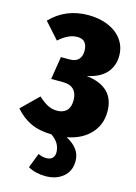

<svg xmlns="http://www.w3.org/2000/svg" viewBox="-155 -790 801 1131"><g transform="rotate(15 245.5 -225.0)"><path d="M301 12Q344 35 366 65Q388 95 388 135Q388 196 346 231Q304 266 239 266Q178 266 132 240L167 150Q189 162 217 162Q241 162 253.5 149Q266 136 266 115Q266 89 254 65.5Q242 42 210 19Q135 18 82 -7Q29 -32 -12 -80L90 -180Q123 -150 149 -137Q175 -124 205 -124Q242 -124 263 -145Q284 -166 284 -208Q284 -250 262 -273Q240 -296 195 -296H124L146 -435H199Q235 -435 253 -453.5Q271 -472 271 -507Q271 -538 256.5 -556.5Q242 -575 209 -575Q156 -575 98 -523L10 -621Q102 -716 239 -716Q309 -716 363 -692.5Q417 -669 446.5 -627Q476 -585 476 -531Q476 -470 439 -427Q402 -384 322 -367Q494 -346 494 -196Q494 -115 442.5 -60Q391 -5 301 12Z"/></g></svg>

Font: Fira Sans Condensed Black
Style: Regular
Weight: 900
Width: 3
Designer: Carrois Corporate & Edenspiekermann AG
Foundry: Carrois Corporate GbR & Edenspiekermann AG
Version: Version 4.203